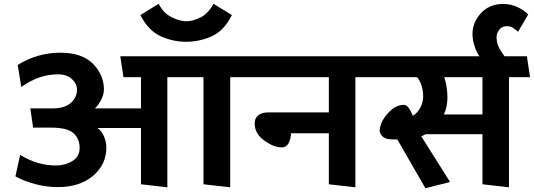

<svg xmlns="http://www.w3.org/2000/svg" viewBox="-20 -979 2836 1020"><path d="M1114 -959 1212 -899Q1170 -815 1104.5 -786Q1039 -757 969 -757Q899 -757 833.5 -786.5Q768 -816 726 -899L823 -959Q847 -910 891 -888Q935 -866 969 -866Q1003 -866 1044.5 -886Q1086 -906 1114 -959ZM1061 0V-569H869V16L729 0V-299H498Q521 -282 533 -253Q545 -224 545 -195Q545 -105 474.5 -45Q404 15 287 15Q227 15 167 -1Q107 -17 62 -42L87 -156Q137 -126 183 -113Q229 -100 278 -100Q326 -100 364.5 -123.5Q403 -147 403 -193Q403 -242 370.5 -271.5Q338 -301 251 -301H156L141 -403H257Q324 -403 356.5 -432.5Q389 -462 389 -503Q389 -534 362 -559Q335 -584 288 -584Q239 -584 193 -569Q147 -554 93 -517L74 -634Q124 -665 180.5 -682Q237 -699 301 -699Q416 -699 474 -640Q532 -581 532 -504Q532 -478 518 -450Q504 -422 484 -403H729V-569H636L619 -680H1296L1313 -569H1203V16Z M1727 0V-271H1526Q1526 -249 1516.5 -225.5Q1507 -202 1487 -197Q1485 -197 1482.5 -196.5Q1480 -196 1477 -196Q1434 -196 1383.5 -232.5Q1333 -269 1333 -324Q1333 -352 1352.5 -367Q1372 -382 1406 -382H1727V-569H1308L1291 -680H1963L1979 -569H1868V16Z M2543 -569H2340Q2349 -544 2353 -514.5Q2357 -485 2357 -463Q2357 -438 2352.5 -415Q2348 -392 2338 -371H2543ZM2091 -238 2056 -239Q2033 -239 2017 -250.5Q2001 -262 1997 -281Q1997 -328 2038.5 -375Q2080 -422 2125 -422Q2141 -422 2153.5 -402.5Q2166 -383 2173 -364Q2200 -380 2214 -409Q2228 -438 2228 -466Q2228 -497 2219.5 -524Q2211 -551 2196 -569H1974L1957 -680H2779L2796 -569H2684V16L2543 0V-266H2241Q2235 -263 2229.5 -260Q2224 -257 2218 -255L2371 -12L2240 21Z M2666 -674H2532Q2513 -696 2501.5 -732Q2490 -768 2490 -799Q2490 -860 2535 -909Q2580 -958 2652 -958Q2696 -958 2733 -939.5Q2770 -921 2786 -902L2732 -810Q2719 -822 2705.5 -831Q2692 -840 2673 -840Q2647 -840 2632.5 -821.5Q2618 -803 2618 -781Q2618 -749 2633.5 -721Q2649 -693 2666 -674Z"/></svg>

Font: Palanquin Dark
Style: Regular
Weight: 400
Designer: Pria Ravichandran
Version: Version 1.000